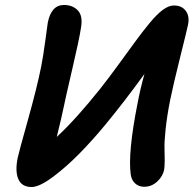

<svg xmlns="http://www.w3.org/2000/svg" viewBox="-20 -772 777 771"><path d="M106.9 -21Q67.9 -21 54 -52Q40 -83 50.8 -137.2Q55.2 -158.7 91.8 -289.3Q128.4 -419.9 145 -502.9Q153.8 -546.9 161.9 -608.4Q169.9 -669.9 171.9 -681.2Q186 -752 236.8 -752Q272 -752 292.7 -730Q313.5 -708 305.2 -660.2Q297.4 -610.4 270 -493.7Q242.7 -377 234.9 -337.9Q230.5 -314.5 208 -222.2Q284.2 -292.5 382.8 -416Q415.5 -457.5 456.5 -513.7Q497.6 -569.8 524.4 -606.7Q551.3 -643.6 580.6 -679.2Q609.9 -714.8 633.8 -732.4Q657.7 -750 678.2 -750Q710 -750 726.1 -728.3Q742.2 -706.5 734.9 -671.9Q731.4 -654.3 703.9 -544.2Q676.3 -434.1 663.1 -369.1Q650.4 -305.2 645 -252.7Q639.6 -200.2 640.6 -176.3Q641.6 -152.3 641.4 -127Q641.1 -101.6 639.2 -90.8Q634.3 -64.5 611.6 -43.2Q588.9 -22 559.1 -22Q537.1 -22 522.5 -35.6Q507.8 -49.3 504.9 -71.8Q493.2 -159.7 532.2 -356Q543 -414.1 560.1 -475.1Q477.1 -360.8 402.8 -271Q351.6 -209 298.6 -155Q245.6 -101.1 191.7 -61Q137.7 -21 106.9 -21Z"/></svg>

Font: Shantell Sans Bouncy
Style: Italic
Weight: 600
Italic angle: -11.31°
Designer: Stephen Nixon, Anya Danilova, Shantell Martin
Foundry: Arrow Type
Version: Version 1.006;[9816181b4]